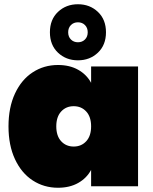

<svg xmlns="http://www.w3.org/2000/svg" viewBox="-20 -877 720 904"><path d="M20 -282Q20 -371 50.5 -436.5Q81 -502 134 -536.5Q187 -571 253 -571Q308 -571 348 -548.5Q388 -526 409 -487V-564H630V0H409V-77Q388 -38 348 -15.5Q308 7 253 7Q187 7 134 -27.5Q81 -62 50.5 -127.5Q20 -193 20 -282ZM409 -282Q409 -327 386 -352Q363 -377 327 -377Q291 -377 268 -352Q245 -327 245 -282Q245 -237 268 -212Q291 -187 327 -187Q363 -187 386 -212Q409 -237 409 -282ZM479 -725Q479 -665 441 -629Q403 -593 347 -593Q291 -593 253 -629Q215 -665 215 -725Q215 -785 253 -821Q291 -857 347 -857Q403 -857 441 -821Q479 -785 479 -725ZM393 -725Q393 -746 380 -759Q367 -772 347 -772Q327 -772 314 -759Q301 -746 301 -725Q301 -704 314 -691Q327 -678 347 -678Q367 -678 380 -691Q393 -704 393 -725Z"/></svg>

Font: Fz Poppins Black
Style: Regular
Weight: 900
Designer: Ninad Kale (Devanagari), Jonny Pinhorn (Latin)
Foundry: Indian Type Foundry
Version: Vit hóa bi Vntype.Com & FontZin.Com